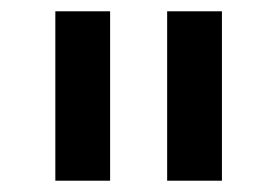

<svg xmlns="http://www.w3.org/2000/svg" viewBox="-20 -760 491 340"><path d="M78 -440V-740H175V-440ZM276 -440V-740H373V-440Z"/></svg>

Font: IBM Plex Sans Thai Medium
Style: Regular
Weight: 500
Designer: Mike Abbink, Paul van der Laan, Pieter van Rosmalen, Ben Mitchell, Mark Frömberg
Foundry: Bold Monday
Version: Version 1.1